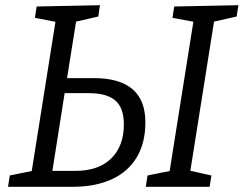

<svg xmlns="http://www.w3.org/2000/svg" viewBox="-20 -718 936 738"><path d="M10.9 0 17.6 -43.5 114.2 -63.2 100.2 -49.2 195.2 -647.2 205.5 -631.8 114.2 -649.5 120.9 -693 364.1 -698 357.8 -654.5 257.8 -631.5 274.2 -646.2 235.2 -402 222.5 -417.8H340.1Q439.5 -417.8 489.1 -375.4Q538.8 -333.1 538.8 -248.1Q538.8 -168.4 505.3 -112.8Q471.8 -57.3 409.2 -28.7Q346.7 0 259.3 0ZM178.9 -45.8 163.8 -61.2H269.4Q359.3 -61.2 407.7 -109.2Q456.1 -157.1 456.1 -239.4Q456.1 -303.3 423.4 -331.6Q390.6 -359.9 322.3 -359.9H213.1L230.8 -374.6ZM889.6 -654.5 791.9 -632.5 804.6 -647.2 709.7 -49.2 703 -63.5 792.6 -43.5 785.9 0H540.4L547.1 -43.5L644.4 -63.2L630.3 -49.2L725.3 -647.2L735.7 -632.2L643 -649.5L649.7 -693L896.3 -698Z"/></svg>

Font: Bitter Thin
Style: Italic
Weight: 100
Italic angle: -9°
Designer: Sol Matas, and Bitter project Authors
Foundry: Sol Matas
Version: Version 2.002